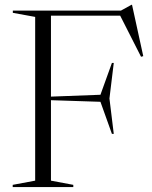

<svg xmlns="http://www.w3.org/2000/svg" viewBox="-20 -758 615 778"><path d="M441 -503 423.5 -359 441 -215.5H433.5L387 -345.5L186.5 -352V-26L277 -9V0H31.5V-9L122.5 -26V-689.5L32 -706V-715H470L512.5 -738.5H515L560.5 -530.5L551.5 -528L467 -694.5H186.5V-366.5L387 -374L433.5 -503Z"/></svg>

Font: Newsreader 72pt Light
Style: Regular
Weight: 300
Designer: Hugues Gentile
Foundry: Production Type
Version: Version 1.003; ttfautohint (v1.8.3)